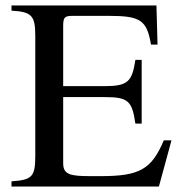

<svg xmlns="http://www.w3.org/2000/svg" viewBox="-20 -682 669 702"><path d="M607 -169H579C534 -63 491 -38 348 -38H312C238 -38 211 -43 211 -85V-327H362C448 -327 463 -314 475 -230H498V-463H475C463 -384 448 -367 362 -367H211V-588C211 -620 218 -624 246 -624H377C493 -624 517 -609 532 -519H556L552 -662H22V-643C97 -639 109 -624 109 -550V-114C109 -37 99 -24 22 -19V0H561Z"/></svg>

Font: XITS Math
Style: Regular
Weight: 400
Designer: MicroPress Inc., with final additions and corrections provided by Coen Hoffman, Elsevier (retired)
Version: Version 1.302